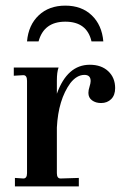

<svg xmlns="http://www.w3.org/2000/svg" viewBox="-20 -662 439 682"><path d="M33 0V-30L63 -28Q76 -28 76 -47V-375Q76 -395 63 -395L29 -393V-422H188Q182 -406 182 -376V-329Q219 -432 299 -432Q340 -432 364.5 -409Q389 -386 389 -349Q389 -324 375 -310Q361 -296 339 -296Q320 -296 307 -305.5Q294 -315 294 -332Q294 -342 298 -354Q302 -367 302 -374Q302 -396 280 -396Q253 -396 230 -367Q187 -308 182 -209V-47Q182 -28 195 -28L260 -30V0ZM76 -515Q81 -573 117.5 -607.5Q154 -642 212 -642Q270 -642 306 -607.5Q342 -573 347 -515H305Q289 -585 212 -585Q136 -585 117 -515Z"/></svg>

Font: UnnaMedium
Style: Regular
Weight: 500
Designer: Jorge de Buen Unna
Foundry: Omnibus-Type
Version: Version 2.008;hotconv 1.0.109;makeotfexe 2.5.65596